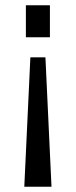

<svg xmlns="http://www.w3.org/2000/svg" viewBox="-20 -547 286 727"><path d="M72 160 95 -330H152L175 160ZM78 -406V-527H169V-406Z"/></svg>

Font: Archivo ExtraCondensed Medium
Style: Regular
Weight: 500
Width: 2
Designer: Hector Gatti
Foundry: Omnibus-Type
Version: Version 2.001